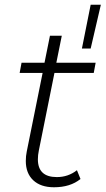

<svg xmlns="http://www.w3.org/2000/svg" viewBox="-20 -787 446 811"><path d="M144 -151Q140 -132 140 -114Q140 -39 220 -39Q268 -39 305 -68L320 -31Q277 4 208 4Q152 4 120.5 -25.5Q89 -55 89 -107Q89 -128 93 -147L160 -479H63L71 -522H168L191 -636H241L218 -522H384L376 -479H210ZM363 -767H406L363 -582H326Z"/></svg>

Font: Idrija
Style: Italic
Weight: 300
Italic angle: -11.3°
Designer: Julieta Ulanovsky
Foundry: Julieta Ulanovsky
Version: Version 7.200